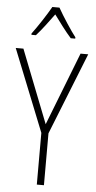

<svg xmlns="http://www.w3.org/2000/svg" viewBox="-62 -985 511 1021"><g transform="rotate(5 193.5 -474.0)"><path d="M213 -948H175C151 -905 105 -835 77 -798V-791H101C130 -823 167 -873 194 -910C222 -872 257 -824 287 -791H311V-798C288 -827 238 -903 213 -948ZM194 -324 41 -714H0L175 -276V0H213V-277L387 -714H346Z"/></g></svg>

Font: Noto Sans Georgian Condensed ExtraLight
Style: Regular
Weight: 200
Width: 3
Designer: Monotype Design Team, Akaki Razmadze
Foundry: Google LLC
Version: Version 2.005